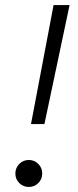

<svg xmlns="http://www.w3.org/2000/svg" viewBox="-20 -740 314 768"><path d="M194.3 -719.7H258.3L157.7 -243.7H104ZM41.5 -45.9Q41.5 -68.4 57.1 -84.2Q72.8 -100.1 95.2 -100.1Q117.7 -100.1 133.3 -84.2Q148.9 -68.4 148.9 -45.9Q148.9 -23.4 133.3 -7.8Q117.7 7.8 95.2 7.8Q72.8 7.8 57.1 -7.8Q41.5 -23.4 41.5 -45.9Z"/></svg>

Font: Reddit Sans Vanilla Light
Style: Italic
Weight: 300
Italic angle: -11.25°
Designer: Stephen Hutchings
Version: Version 1.013